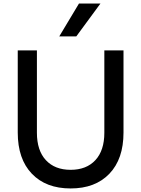

<svg xmlns="http://www.w3.org/2000/svg" viewBox="-20 -1049 796 1082"><path d="M80 -302V-765H188V-301Q188 -201 238.5 -146.5Q289 -92 378 -92Q467 -92 517.5 -146.5Q568 -201 568 -301V-765H676V-302Q676 -153 596.5 -70Q517 13 378 13Q239 13 159.5 -70Q80 -153 80 -302ZM425 -1029H546L410 -844H314Z"/></svg>

Font: Application Medium
Style: Regular
Weight: 500
Designer: Wei Huang
Foundry: Wei Huang
Version: Version 0.012